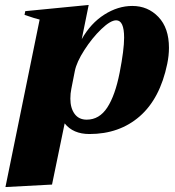

<svg xmlns="http://www.w3.org/2000/svg" viewBox="-20 -531 707 775"><path d="M140 -452Q122 -456 79 -471L82 -486L338 -511L310 -373Q346 -437 401 -472Q456 -507 514 -507Q577 -507 619.5 -462.5Q662 -418 662 -338Q662 -307 655 -273Q626 -133 544 -61.5Q462 10 341 10Q275 10 241 -33L190 214L2 224ZM463 -238Q481 -330 481 -379Q481 -449 449 -449Q426 -449 389 -413.5Q352 -378 320.5 -329Q289 -280 282 -244L268 -173Q264 -154 264 -133Q264 -95 281 -71.5Q298 -48 330 -48Q381 -48 413 -97Q445 -146 463 -238Z"/></svg>

Font: Trirong Black
Style: Italic
Weight: 900
Italic angle: -12°
Designer: Katatrad Team
Foundry: CadsonDemak
Version: Version 1.001